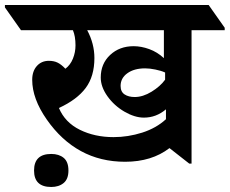

<svg xmlns="http://www.w3.org/2000/svg" viewBox="-89 -642 920 769"><path d="M811 -521H678.2V13.2H668.9L589.8 -48.8Q518.6 5.9 412.1 5.9Q313.5 5.9 235.1 -36.9Q156.7 -79.6 98.4 -163.1Q40 -246.6 40 -322.3Q40 -356.9 58.6 -377.7Q77.1 -398.4 106.9 -398.4Q127 -398.4 141.8 -391.1Q156.7 -383.8 172.9 -366.7Q192.9 -381.8 203.1 -407.2Q213.4 -432.6 213.4 -460.4Q213.4 -496.6 203.1 -521H-4.9L-69.3 -612.3V-622.1H746.6L811 -530.8ZM567.4 -521H260.3Q289.1 -466.8 289.1 -409.7Q289.1 -336.4 254.2 -289.6Q219.2 -242.7 147 -209.5Q171.4 -151.4 231 -122.1Q290.5 -92.8 365.7 -92.8Q423.8 -92.8 480.5 -110.8Q537.1 -128.9 575.7 -164.6V-204.1Q536.6 -170.9 487.3 -170.9Q450.7 -170.9 409.4 -194.8Q368.2 -218.8 341.3 -256.6Q314.5 -294.4 314.5 -331.5Q314.5 -386.7 352.1 -421.9Q389.6 -457 446.3 -457Q476.6 -457 508.8 -445.3Q541 -433.6 567.4 -409.2ZM492.2 -368.2Q448.2 -368.2 421.1 -348.6Q394 -329.1 394 -297.9Q394 -274.4 409.9 -263.9Q425.8 -253.4 450.7 -253.4Q483.4 -253.4 518.1 -274.7Q552.7 -295.9 572.3 -322.8V-351.6Q556.2 -358.9 533.4 -363.5Q510.7 -368.2 492.2 -368.2ZM47.4 41Q47.4 -25.4 116.2 -25.4Q147 -25.4 166 -9.8Q185.1 5.9 185.1 41Q185.1 75.2 165.8 91.1Q146.5 106.9 116.2 106.9Q47.4 106.9 47.4 41Z"/></svg>

Font: Noto Serif Devanagari
Style: Bold
Weight: 700
Designer: Monotype Design Team
Foundry: Monotype Imaging Inc.
Version: Version 1.01